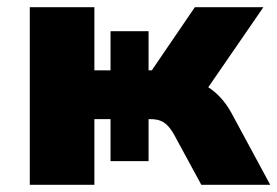

<svg xmlns="http://www.w3.org/2000/svg" viewBox="-20 -515 773 535"><path d="M63 0V-495H243V-319H288V-428H394V-319H403L523 -495H714L537 -238L507 -291Q534 -288 555.5 -275Q577 -262 594.5 -243Q612 -224 625 -200L733 0H541L465 -140Q456 -156 446.5 -165.5Q437 -175 426 -179Q415 -183 399 -183H383L394 -199V-66H288V-183H243V0Z"/></svg>

Font: Nunito Sans 11pt Black
Style: Regular
Weight: 900
Version: Version 3.101;gftools[0.9.27]